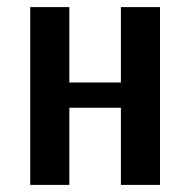

<svg xmlns="http://www.w3.org/2000/svg" viewBox="-20 -520 535 540"><path d="M65 0V-500H175V-288H320V-500H430V0H320V-217H175V0Z"/></svg>

Font: Cuprum SemiBold
Style: Regular
Weight: 600
Designer: Jovanny Lemonad
Foundry: Jovanny Lemonad
Version: Version 3.000